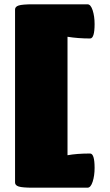

<svg xmlns="http://www.w3.org/2000/svg" viewBox="-20 -730 510 893"><path d="M134 143Q84 143 67 137.5Q50 132 50 119V-686Q50 -699 67 -704.5Q84 -710 134 -710H387Q402 -710 411 -682Q420 -654 420 -618Q420 -551 399 -551Q344 -551 294 -559V-8Q337 -16 399 -16Q420 -16 420 51Q420 87 411 115Q402 143 387 143Z"/></svg>

Font: Titan One
Style: Regular
Weight: 400
Designer: Rodrigo Fuenzalida
Foundry: Rodrigo Fuenzalida
Version: Version 1.001